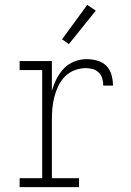

<svg xmlns="http://www.w3.org/2000/svg" viewBox="-20 -772 540 792"><path d="M61 0V-37H154V-483H61V-520H194V-397Q201 -422 213 -446Q225 -470 243 -489Q261 -508 286 -518Q311 -528 337 -528Q359 -528 381 -522Q403 -516 418.5 -500.5Q434 -485 440 -463Q446 -441 446 -419H406Q406 -434 402 -448Q398 -462 387.5 -472.5Q377 -483 363 -487Q349 -491 334 -491Q310 -491 287 -482Q264 -473 247.5 -456Q231 -439 220.5 -417Q210 -395 204 -371.5Q198 -348 196 -324Q194 -300 194 -276V-37H306V0ZM264 -590 236 -610 340 -752 375 -728Z"/></svg>

Font: Iosevka Curly Slab Extralight
Style: Regular
Weight: 200
Monospace: yes
Designer: Belleve Invis
Foundry: Belleve Invis
Version: Version 22.1.2; ttfautohint (v1.8.4)